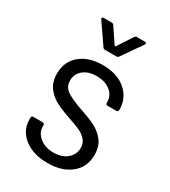

<svg xmlns="http://www.w3.org/2000/svg" viewBox="-175 -787 779 880"><g transform="rotate(30 214.5 -347.5)"><path d="M48 -127V-136Q48 -146 58 -146H107Q117 -146 117 -136V-129Q117 -97 145.5 -73.5Q174 -50 219 -50Q263 -50 290 -73Q317 -96 317 -131Q317 -156 302 -173Q287 -190 265 -200Q243 -210 204 -223Q157 -239 126 -255Q95 -271 73.5 -299.5Q52 -328 52 -372Q52 -436 97 -473.5Q142 -511 216 -511Q292 -511 337.5 -472Q383 -433 383 -372V-370Q383 -360 373 -360H327Q317 -360 317 -370V-374Q317 -408 289.5 -430.5Q262 -453 216 -453Q173 -453 146.5 -431.5Q120 -410 120 -376Q120 -341 146.5 -323Q173 -305 230 -285Q279 -269 311 -253Q343 -237 365.5 -208.5Q388 -180 388 -135Q388 -71 342 -33Q296 5 219 5Q142 5 95 -32Q48 -69 48 -127ZM102 -693Q102 -700 111 -700H152Q160 -700 164 -694L217 -615Q218 -614 220 -614Q222 -614 223 -615L274 -693Q279 -700 286 -700H328Q334 -700 336 -696.5Q338 -693 334 -688L260 -582Q256 -576 248 -576H189Q181 -576 177 -582L104 -688Z"/></g></svg>

Font: Barlow Semi Condensed
Style: Regular
Weight: 400
Width: 4
Designer: Jeremy Tribby
Foundry: Tribby Type
Version: Version 1.408;December 10, 2018;FontCreator 11.5.0.2430 64-b